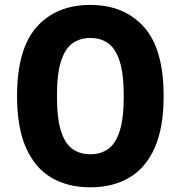

<svg xmlns="http://www.w3.org/2000/svg" viewBox="-20 -770 752 799"><path d="M355.5 9.5Q262 9.5 193.8 -30.8Q125.5 -71 88.2 -155Q51 -239 51 -370Q51 -566.5 132.8 -658Q214.5 -749.5 355.5 -749.5Q496.5 -749.5 578.8 -658Q661 -566.5 661 -370Q661 -239 623.8 -155Q586.5 -71 518 -30.8Q449.5 9.5 355.5 9.5ZM356.5 -128Q399 -128 430 -150Q461 -172 478 -224.5Q495 -277 495 -369.5Q495 -462.5 478 -515.2Q461 -568 430 -590Q399 -612 356.5 -612Q313 -612 282 -590Q251 -568 234 -515.5Q217 -463 217 -370.5Q217 -277.5 233.8 -224.8Q250.5 -172 281.5 -150Q312.5 -128 356.5 -128Z"/></svg>

Font: Encode Sans SmExp
Style: Bold
Weight: 700
Width: 6
Designer: Multiple Designers
Foundry: Impallari Type
Version: Version 3.002; ttfautohint (v1.8.3) -l 8 -r 50 -G 200 -x 14 